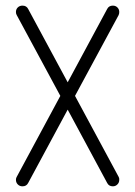

<svg xmlns="http://www.w3.org/2000/svg" viewBox="-20 -656 476 676"><path d="M36.1 -22.9Q36.1 -29.3 39.1 -33.7L192.4 -318.4L39.1 -602.5Q36.1 -606.9 36.1 -613.8Q36.1 -623.5 42.7 -629.9Q49.3 -636.2 59.1 -636.2Q73.2 -636.2 79.1 -624.5L218.3 -366.2L357.4 -624.5Q363.3 -636.2 377.4 -636.2Q387.2 -636.2 393.6 -629.6Q399.9 -623 399.9 -613.8Q399.9 -607.4 397.5 -602.5L244.1 -318.4L397.5 -33.7Q400.4 -29.3 399.9 -22.9Q399.9 -13.2 393.3 -6.6Q386.7 0 377.4 0Q363.3 0 357.4 -11.7L218.3 -270L79.1 -11.7Q73.2 0 59.1 0Q49.3 0 42.7 -6.6Q36.1 -13.2 36.1 -22.9Z"/></svg>

Font: OpenGost Type A TT
Style: Regular
Weight: 400
Version: Version 0.3